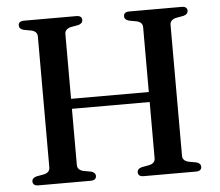

<svg xmlns="http://www.w3.org/2000/svg" viewBox="-51 -757 931 813"><g transform="rotate(-5 415.0 -350.0)"><path d="M181.5 -353H620V-310.5H181.5ZM249.5 -71.5Q249.5 -61 256 -54.2Q262.5 -47.5 274 -44.5L307 -38.5Q326 -33.5 326 -18Q326 -10 320.2 -5Q314.5 0 301.5 0H80.5Q68 0 62 -5Q56 -10 56 -18Q56 -33.5 75 -38.5L108 -44.5Q120 -47.5 126.2 -54.2Q132.5 -61 132.5 -71.5V-628.5Q132.5 -639 126.2 -645.8Q120 -652.5 108 -655.5L75 -661.5Q56 -666.5 56 -682Q56 -690.5 62 -695.2Q68 -700 80.5 -700H301.5Q314.5 -700 320.2 -695.2Q326 -690.5 326 -682Q326 -666.5 307 -661.5L274 -655.5Q262.5 -652.5 256 -645.8Q249.5 -639 249.5 -628.5ZM696.5 -71.5Q696.5 -61 703 -54.2Q709.5 -47.5 721.5 -44.5L754.5 -38.5Q773.5 -33.5 773.5 -18Q773.5 -10 767.8 -5Q762 0 749 0H528Q515 0 509.2 -5Q503.5 -10 503.5 -18Q503.5 -33.5 522.5 -38.5L555 -44.5Q567.5 -47.5 573.8 -54.2Q580 -61 580 -71.5V-628.5Q580 -639 573.8 -645.8Q567.5 -652.5 555 -655.5L522.5 -661.5Q503.5 -666.5 503.5 -682Q503.5 -690.5 509.2 -695.2Q515 -700 528 -700H749Q762 -700 767.8 -695.2Q773.5 -690.5 773.5 -682Q773.5 -666.5 754.5 -661.5L721.5 -655.5Q709.5 -652.5 703 -645.8Q696.5 -639 696.5 -628.5Z"/></g></svg>

Font: Fraunces 11pt
Style: Regular
Weight: 400
Version: Version 1.000;[b76b70a41]